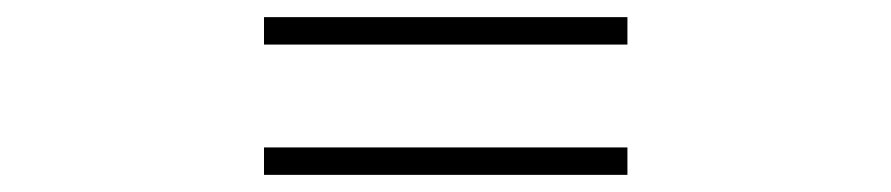

<svg xmlns="http://www.w3.org/2000/svg" viewBox="-20 -492 1040 224"><path d="M288 -440H712V-472H288ZM288 -288H712V-320H288Z"/></svg>

Font: Noto Sans CJK Light
Style: Regular
Weight: 300
Designer: Ryoko NISHIZUKA (kana & ideographs); Paul D. Hunt (Latin, Greek & Cyrillic); Wenlong ZHANG (bopomofo); Sandoll Communica
Foundry: Adobe Systems Incorporated
Version: Version 1.000;PS 1;hotconv 1.0.78;makeotf.lib2.5.61930